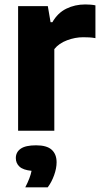

<svg xmlns="http://www.w3.org/2000/svg" viewBox="-20 -574 445 843"><path d="M59.5 0V-547H190L202 -476.5H210Q233 -517 271 -535.8Q309 -554.5 354.5 -554.5Q367 -554.5 378.5 -553.5Q390 -552.5 399 -550.5V-406.5Q386.5 -409 372.2 -409.8Q358 -410.5 345 -410.5Q310 -410.5 274.5 -397.2Q239 -384 218.5 -358.5V0ZM91 248.5Q113 206 118.5 176Q82 172.5 65.8 157.8Q49.5 143 49.5 120Q49.5 94 70.8 79Q92 64 138.5 64Q185.5 64 207 83.5Q228.5 103 228.5 138.5Q228.5 165 217.5 195.5Q206.5 226 189.5 248.5Z"/></svg>

Font: Encode Sans
Style: Bold
Weight: 700
Designer: Multiple Designers
Foundry: Impallari Type
Version: Version 3.002; ttfautohint (v1.8.3) -l 8 -r 50 -G 200 -x 14 